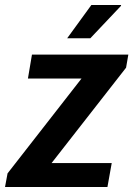

<svg xmlns="http://www.w3.org/2000/svg" viewBox="-41 -743 530 763"><path d="M-21 0 -11 -54 283 -431H70L86 -526H469L460 -474L164 -95H403L386 0ZM226 -591 322 -723H440V-720L318 -591Z"/></svg>

Font: Archivo SemiCondensed SemiBold
Style: Italic
Weight: 600
Width: 4
Italic angle: -10°
Designer: Hector Gatti
Foundry: Omnibus-Type
Version: Version 2.001